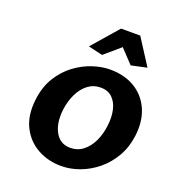

<svg xmlns="http://www.w3.org/2000/svg" viewBox="-137 -850 883 970"><g transform="rotate(20 305.0 -365.0)"><path d="M300 13Q229.5 13 172.2 -18.8Q115 -50.5 84.8 -111.2Q54.5 -172 65 -259Q73.5 -329.5 105.2 -380.8Q137 -432 181.5 -465Q226 -498 275 -514Q324 -530 367 -530Q446.5 -530 502.5 -495.5Q558.5 -461 584.8 -399.8Q611 -338.5 601 -259Q593 -195.5 564 -145Q535 -94.5 492.2 -59.2Q449.5 -24 399.5 -5.5Q349.5 13 300 13ZM312 -89Q351 -89 380.5 -112Q410 -135 428.2 -173.5Q446.5 -212 452 -259Q458 -305.5 449.2 -344Q440.5 -382.5 416.8 -405.2Q393 -428 354 -428Q315 -428 285.5 -405.2Q256 -382.5 237.5 -344Q219 -305.5 213 -259Q204 -184 230.8 -136.5Q257.5 -89 312 -89ZM303 -585 226 -603 348 -743H451L541 -603L457 -585L388 -658Z"/></g></svg>

Font: Expletus Sans
Style: Italic
Weight: 400
Italic angle: -7°
Designer: Jasper de Waard
Foundry: Designtown
Version: Version 7.500